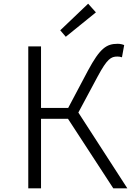

<svg xmlns="http://www.w3.org/2000/svg" viewBox="-20 -1019 740 1039"><path d="M499 -952 457 -999 306 -855 336 -820ZM404 -410 509 -606C560 -701 581 -713 615 -713C622 -713 632 -712 640 -709L652 -775C643 -779 630 -782 617 -782C556 -782 521 -758 456 -637L349 -435H202V-768H133V0H202V-376H348L593 0H669Z"/></svg>

Font: Kawkab Mono Light
Style: Regular
Weight: 300
Monospace: yes
Designer: Abdullah Arif
Foundry: Abdullah Arif
Version: Version 1.000;PS 000.500;hotconv 1.0.88;makeotf.lib2.5.64775